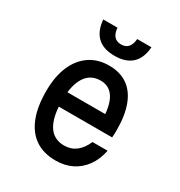

<svg xmlns="http://www.w3.org/2000/svg" viewBox="-195 -963 1041 1112"><g transform="rotate(30 325.0 -407.0)"><path d="M172 -361H495L457 -313Q457 -414 426.5 -465Q396 -516 336 -516Q269 -516 234 -461.5Q199 -407 199 -305Q199 -195 234 -139.5Q269 -84 339 -84Q384 -84 417 -109Q450 -134 472 -184H573Q560 -120 527.5 -75.5Q495 -31 447.5 -7.5Q400 16 339 16Q259 16 204 -21Q149 -58 120.5 -129.5Q92 -201 92 -305Q92 -403 121.5 -472Q151 -541 205.5 -578.5Q260 -616 336 -616Q408 -616 458 -581.5Q508 -547 533.5 -479.5Q559 -412 559 -314Q559 -301 558.5 -288Q558 -275 557 -264H172ZM266 -830Q269 -793 285.5 -774.5Q302 -756 332 -756Q362 -756 378.5 -774.5Q395 -793 398 -830H493Q488 -756 447.5 -718Q407 -680 332 -680Q257 -680 217 -718Q177 -756 171 -830Z"/></g></svg>

Font: Martian Mono SemiCondensed
Style: Regular
Weight: 400
Width: 4
Designer: Roman Shamin
Foundry: Evil Martians
Version: Version 1.000